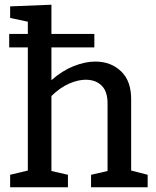

<svg xmlns="http://www.w3.org/2000/svg" viewBox="-20 -794 663 814"><path d="M23 0V-53L98 -71V-593H19V-650H98V-702L23 -718V-767L198 -774V-650H380V-593H198V-454Q243 -494 292 -513.5Q341 -533 384 -533Q450 -533 493.5 -491.5Q537 -450 536 -370V-71L606 -53V0H366V-53L436 -69V-351Q437 -405 411.5 -430.5Q386 -456 343 -456Q311 -456 273 -439.5Q235 -423 198 -387V-69L268 -53V0Z"/></svg>

Font: Bitter Medium
Style: Regular
Weight: 500
Designer: Sol Matas, and Bitter project Authors
Foundry: Sol Matas
Version: Version 2.001